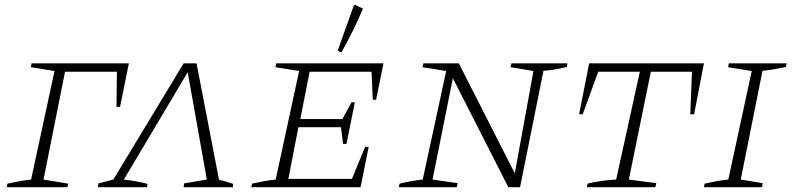

<svg xmlns="http://www.w3.org/2000/svg" viewBox="-20 -783 3313 803"><path d="M519 -518 482 -336H467L469 -483H252L162 -32L265 -15L262 0H8L11 -15Q40 -21 64 -25.5Q88 -30 110 -32L208 -486L109 -502L112 -518Z M802 -518 896 -31Q925 -25 955 -14L954 0H748L750 -16L845 -32L765 -481L498 -32Q552 -26 597 -14L595 0H389L392 -16L454 -32L748 -518Z M1031 0 1034 -15Q1061 -21 1085.5 -25.5Q1110 -30 1133 -32L1231 -486L1132 -502L1135 -518H1584L1553 -366H1539L1534 -483H1275L1236 -285H1412L1450 -355H1464L1429 -181H1415L1406 -251H1228L1186 -35H1452L1507 -169H1522L1488 0ZM1408 -564 1392 -570 1459 -758 1464 -763 1498 -747Q1481 -706 1458.5 -660Q1436 -614 1408 -564Z M2119 -518H2353L2351 -503Q2327 -498 2306 -493.5Q2285 -489 2253 -487L2155 0H2106L1874 -456L1789 -32L1894 -17L1890 0H1648L1651 -15Q1676 -21 1700.5 -25.5Q1725 -30 1748 -32L1846 -486L1747 -502L1751 -518H1899L2133 -58L2211 -486L2115 -502Z M2924 -518 2883 -305H2867L2874 -483H2702L2610 -32L2725 -17L2721 0H2435L2437 -15Q2494 -29 2557 -32L2656 -483H2482L2417 -305H2402L2444 -518Z M2924 0 2927 -15Q2954 -21 2978.5 -25.5Q3003 -30 3026 -32L3124 -486L3025 -502L3028 -518H3270L3267 -503Q3236 -497 3215 -493Q3194 -489 3169 -487L3078 -32L3170 -17L3167 0Z"/></svg>

Font: Piazzolla SC ExtraLight
Style: Italic
Weight: 200
Italic angle: -11.3°
Designer: Juan Pablo del Peral
Foundry: Huerta Tipografica
Version: Version 1.330